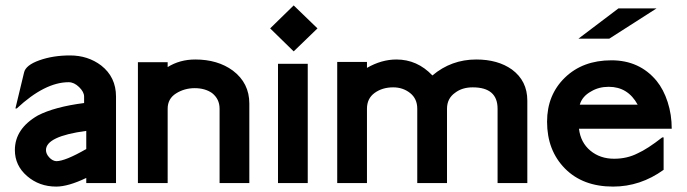

<svg xmlns="http://www.w3.org/2000/svg" viewBox="-20 -677 2541 710"><path d="M299 -126V-193Q150 -173 150 -122Q150 -108 162 -95Q174 -82 188 -81Q221 -81 299 -126ZM409 0H299V-19Q232 13 188 13Q125 13 80 -26Q35 -65 35 -122Q35 -201 120 -250Q182 -282 291 -296V-320Q291 -337 272.5 -355Q254 -373 234 -373Q146 -373 42 -276H37L69 -409Q75 -436 125.5 -454Q176 -472 239 -472Q305 -472 354 -435Q409 -392 409 -320Z M902 0H792V-275Q792 -311 764 -333Q738 -351 700 -351Q662 -351 631 -331.5Q600 -312 600 -275V0H490V-447H600V-429Q645 -457 702 -457Q785 -457 841 -416Q902 -370 902 -294Z M1118 0H1008V-441H1118ZM1154 -572 1066 -487 979 -572 1066 -657Z M1930 0H1820V-275Q1820 -354 1728 -354Q1689 -354 1663 -334Q1633 -313 1633 -275V0H1523V-275Q1523 -312 1496.5 -333Q1470 -354 1434 -354Q1394 -354 1365.5 -333.5Q1337 -313 1337 -275V0H1227V-448H1337V-426Q1391 -457 1446 -457Q1523 -457 1579 -398Q1649 -457 1741 -457Q1821 -457 1873 -420Q1930 -378 1930 -305Z M2338 -290Q2302 -356 2231 -356Q2194 -356 2166 -339Q2133 -321 2124 -290ZM2464 -201H2121Q2127 -150 2163 -120Q2199 -90 2251 -90Q2299 -90 2338 -110Q2374 -126 2429 -169H2434V-49Q2348 13 2247 13Q2135 13 2069 -54Q2003 -121 2003 -227Q2003 -326 2069 -390Q2135 -454 2241 -454Q2345 -454 2408 -378Q2434 -346 2449 -299.5Q2464 -253 2464 -201ZM2408 -646 2233 -534H2119L2267 -646Z"/></svg>

Font: RailwayN12
Style: Semibold
Weight: 400
Version: 1999; 1.0, initial release  Kernus: V2.0